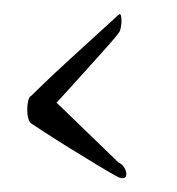

<svg xmlns="http://www.w3.org/2000/svg" viewBox="-20 -327 254 275"><path d="M150 -73Q142 -77 122 -89Q102 -101 79.5 -115Q57 -129 41 -139.5Q25 -150 25 -150Q22 -152 20.5 -157.5Q19 -163 19 -170Q19 -177 20.5 -183Q22 -189 25 -190Q29 -194 43 -207.5Q57 -221 75 -237.5Q93 -254 110 -269.5Q127 -285 138.5 -295.5Q150 -306 150 -306Q151 -306 151 -306.5Q151 -307 151 -307Q154 -307 154 -297Q154 -293 153 -287.5Q152 -282 150 -280Q146 -274 132 -258.5Q118 -243 101.5 -224.5Q85 -206 73 -193Q61 -180 61 -180L150 -94Q155 -92 158 -87Q161 -82 161 -78Q161 -69 150 -73Z"/></svg>

Font: Gwendolyn
Style: Regular
Weight: 400
Designer: Robert E. Leuschke
Foundry: Robert E. Leuschke
Version: Version 1.010; ttfautohint (v1.8.3)